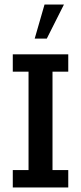

<svg xmlns="http://www.w3.org/2000/svg" viewBox="-20 -821 354 841"><path d="M36 0V-76H105V-507H36V-583H279V-507H210V-76H279V0ZM132 -652 175 -801H260L185 -652Z"/></svg>

Font: Rokkitt SemiBold Medium
Style: Regular
Weight: 500
Version: Version 3.103